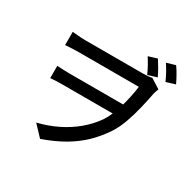

<svg xmlns="http://www.w3.org/2000/svg" viewBox="-196 -1076 1391 1370"><g transform="rotate(30 500.0 -391.5)"><path d="M740 -838Q757 -812 775 -780.5Q793 -749 806 -721L732 -698Q719 -728 702.5 -758Q686 -788 668 -816ZM876 -862Q894 -837 912 -805Q930 -773 944 -743L870 -720Q856 -752 839 -783Q822 -814 804 -841ZM118 -699Q136 -698 165 -695Q194 -692 226 -692Q242 -692 279.5 -692Q317 -692 366 -692Q415 -692 467.5 -692Q520 -692 568 -692Q616 -692 651 -692Q686 -692 699 -692Q719 -692 738.5 -693.5Q758 -695 774 -699L853 -649Q850 -641 846 -631Q842 -621 839 -609Q827 -546 810.5 -477Q794 -408 771.5 -345Q749 -282 720 -236Q674 -165 615.5 -107Q557 -49 479 -3Q401 43 298 79L216 -8Q302 -29 377.5 -66Q453 -103 514.5 -154.5Q576 -206 620 -269Q640 -299 656.5 -337.5Q673 -376 685.5 -418.5Q698 -461 707.5 -506Q717 -551 723 -595Q708 -595 670.5 -595Q633 -595 582.5 -595Q532 -595 476.5 -595Q421 -595 370.5 -595Q320 -595 281.5 -595Q243 -595 226 -595Q201 -595 173 -593.5Q145 -592 118 -590ZM717 -337Q699 -337 661.5 -337Q624 -337 576 -337Q528 -337 477 -337Q426 -337 378.5 -337Q331 -337 294.5 -337Q258 -337 240 -337Q214 -337 191 -336Q168 -335 144 -333V-434Q165 -433 189 -431.5Q213 -430 237 -430Q255 -430 293 -430Q331 -430 380.5 -430Q430 -430 482.5 -430Q535 -430 583.5 -430Q632 -430 669 -430Q706 -430 724 -430Z"/></g></svg>

Font: Noto Sans SC Medium
Style: Regular
Weight: 500
Designer: Ryoko NISHIZUKA  (kana, bopomofo & ideographs); Paul D. Hunt (Latin, Greek & Cyrillic); Sandoll Communications , Soo-you
Foundry: Adobe
Version: Version 2.004-H2;hotconv 1.0.118;makeotfexe 2.5.65603